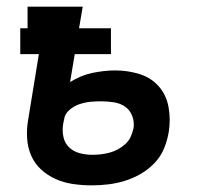

<svg xmlns="http://www.w3.org/2000/svg" viewBox="-20 -550 640 578"><path d="M256 8Q228 8 200 4Q172 0 147.5 -11Q123 -22 103.5 -40Q84 -58 73.5 -82.5Q63 -107 61.5 -135Q60 -163 65 -191L97 -387H41V-465H63V-530H229L218 -465H314V-387H205L191 -303Q207 -313 224 -320Q241 -327 258 -330.5Q275 -334 292.5 -336Q310 -338 327 -338Q365 -338 400 -327Q435 -316 458 -290Q481 -264 487.5 -227Q494 -190 488 -153Q484 -128 474 -103.5Q464 -79 445.5 -59.5Q427 -40 403.5 -26.5Q380 -13 355.5 -5.5Q331 2 306 5Q281 8 256 8ZM258 -84Q271 -84 284 -85.5Q297 -87 310 -90.5Q323 -94 335 -100.5Q347 -107 357.5 -116.5Q368 -126 373.5 -138.5Q379 -151 382 -164Q385 -183 378 -201Q371 -219 356.5 -229Q342 -239 323 -242Q304 -245 285 -245Q268 -245 252 -243.5Q236 -242 219.5 -236.5Q203 -231 189 -219Q175 -207 173 -191L170 -176Q167 -156 171 -137.5Q175 -119 188 -106.5Q201 -94 219.5 -89Q238 -84 258 -84Z"/></svg>

Font: Iosevka Slab Semibold Extended
Style: Italic
Weight: 600
Width: 7
Italic angle: -9°
Monospace: yes
Designer: Belleve Invis
Foundry: Belleve Invis
Version: Version 11.1.0; ttfautohint (v1.8.3)